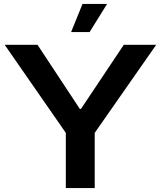

<svg xmlns="http://www.w3.org/2000/svg" viewBox="-20 -957 819 977"><path d="M314.9 0V-280.8L3.9 -729H170.9L386.2 -402.8H392.1L609.9 -729H774.9L461.9 -280.8V0ZM341.8 -793.9 399.9 -937H524.9L436 -793.9Z"/></svg>

Font: Lumene Sans Expanded
Style: Bold
Weight: 600
Width: 7
Designer: Deni Anggara
Version: Version 1.003;Glyphs 3.1.2 (3151)